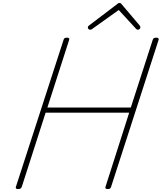

<svg xmlns="http://www.w3.org/2000/svg" viewBox="-20 -1271 1099 1305"><path d="M103 14Q83 14 88 -1L412 -1000Q414 -1008 419 -1011.5Q424 -1015 435 -1015Q455 -1015 450 -1000L302 -540H869L1018 -1000Q1021 -1008 1025.5 -1011.5Q1030 -1015 1043 -1015Q1062 -1015 1058 -1000L735 -1Q733 6 728.5 10Q724 14 712 14Q692 14 697 -1L858 -505H290L128 -1Q125 6 120 10Q115 14 103 14ZM593 -1069Q586 -1069 581.5 -1073.5Q577 -1078 577 -1084Q577 -1088 578.5 -1090.5Q580 -1093 584 -1097L775 -1242Q781 -1248 784.5 -1249.5Q788 -1251 792 -1251Q796 -1251 799.5 -1249.5Q803 -1248 807 -1242L930 -1097Q932 -1095 933 -1091.5Q934 -1088 934 -1085Q934 -1078 928.5 -1073.5Q923 -1069 917 -1069Q913 -1069 909.5 -1071Q906 -1073 903 -1077L787 -1203L612 -1078Q605 -1072 601.5 -1070.5Q598 -1069 593 -1069Z"/></svg>

Font: Playwrite US Trad Thin
Style: Regular
Weight: 250
Designer: Veronika Burian, José Scaglione
Foundry: TypeTogether
Version: Version 1.003